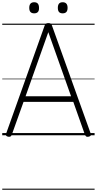

<svg xmlns="http://www.w3.org/2000/svg" viewBox="-20 -1207 864 1713"><path d="M54 13Q39 10 34.5 3Q30 -4 35 -16L378 -978Q382 -991 389.5 -996Q397 -1001 412 -1001Q426 -1001 433 -996Q440 -991 444 -978L789 -16Q794 -4 789 3Q784 10 769 13Q755 15 748.5 10.5Q742 6 736 -10L634 -298H190L87 -10Q82 5 75 10Q68 15 54 13ZM208 -348H614L411 -920ZM285 -1088Q263 -1088 252 -1100Q241 -1112 241 -1137Q241 -1162 252 -1174.5Q263 -1187 285 -1187Q307 -1187 317.5 -1174.5Q328 -1162 328 -1137Q329 -1112 318 -1100Q307 -1088 285 -1088ZM539 -1088Q517 -1088 506.5 -1100Q496 -1112 496 -1137Q496 -1162 506.5 -1174.5Q517 -1187 539 -1187Q561 -1187 572 -1174.5Q583 -1162 583 -1137Q583 -1112 572 -1100Q561 -1088 539 -1088ZM0 476H824V486H0ZM0 -20H824V0H0ZM0 -505H824V-500H0ZM0 -996H824V-986H0Z"/></svg>

Font: Playwrite PL Guides
Style: Regular
Weight: 400
Designer: Veronika Burian, José Scaglione
Foundry: TypeTogether
Version: Version 1.003